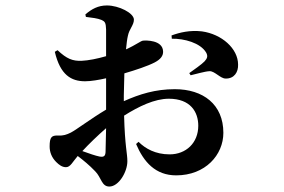

<svg xmlns="http://www.w3.org/2000/svg" viewBox="-20 -608 1040 704"><path d="M610 -466C655 -467 715 -451 736 -415C743 -402 740 -394 730 -383C721 -373 688 -350 674 -340L679 -332C697 -336 730 -346 748 -347C767 -348 788 -320 807 -320C839 -319 854 -344 853 -371C853 -430 793 -483 720 -493C676 -498 639 -489 609 -478ZM240 -122C224 -114 212 -110 193 -111C169 -112 162 -105 162 -71C162 -51 169 -31 186 -14C197 -3 208 5 222 5C238 5 246 -14 265 -36C286 -20 307 -3 329 20C352 43 352 76 381 76C415 76 447 23 447 -17C447 -46 438 -71 435 -184C489 -218 547 -246 599 -246C679 -246 707 -197 707 -147C707 -84 662 -42 602 -42C550 -42 513 -63 488 -88L479 -80C507 -14 550 35 626 35C733 35 799 -40 799 -121C799 -225 725 -281 621 -281C550 -281 492 -263 434 -237V-258L436 -339C477 -351 522 -366 547 -379C568 -390 579 -403 578 -420C576 -462 514 -460 505 -459C497 -459 480 -444 442 -427C444 -447 446 -465 449 -477C454 -502 471 -516 471 -536C471 -560 416 -588 372 -588C340 -588 316 -575 293 -555L295 -546C319 -543 337 -541 352 -535C365 -529 368 -525 369 -500V-402C338 -393 304 -386 279 -385C246 -384 225 -392 191 -424L181 -418C201 -333 241 -310 292 -310C313 -310 343 -315 369 -321V-272V-206C315 -174 261 -133 240 -122ZM369 -138 367 -50C366 -37 362 -31 345 -34C330 -37 307 -45 282 -54C305 -79 338 -111 369 -138Z"/></svg>

Font: Noto Serif CJK HK
Style: Bold
Weight: 700
Designer: Ryoko NISHIZUKA 西塚涼子 (kana & ideographs); Frank Grießhammer (Latin, Greek & Cyrillic); Wenlong ZHANG 张文龙 (bopomofo); San
Foundry: Adobe
Version: Version 2.001;hotconv 1.1.0;makeotfexe 2.6.0